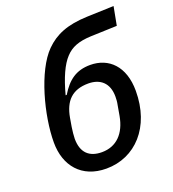

<svg xmlns="http://www.w3.org/2000/svg" viewBox="-138 -855 876 973"><g transform="rotate(-20 300.0 -369.0)"><path d="M270 12C426 12 544 -112 544 -308C544 -440 471 -510 371 -510C296 -510 249 -476 208 -408H202C225 -495 253 -557 286 -592C318 -627 359 -642 423 -645L566 -650L585 -750L440 -745C332 -741 266 -713 213 -660C122 -569 64 -347 64 -203C64 -78 137 12 270 12ZM277 -74C210 -74 170 -109 170 -185C170 -201 173 -227 176 -247L184 -294C199 -378 242 -425 330 -425C394 -425 437 -389 437 -316C437 -303 436 -286 433 -273L423 -216C407 -127 356 -74 277 -74Z"/></g></svg>

Font: IBM Mono Medium
Style: Italic
Weight: 500
Italic angle: -9°
Monospace: yes
Designer: Mike Abbink, Paul van der Laan, Pieter van Rosmalen
Foundry: Bold Monday
Version: Version 2.3